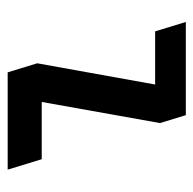

<svg xmlns="http://www.w3.org/2000/svg" viewBox="-22 -494 516 513"><g transform="rotate(90 236.5 -238.0)"><path d="M173.8 0H433.8L405.9 -91H252.9L309.3 -407L288.2 -476H39.2L64.3 -394H206.3L149.6 -79Z"/></g></svg>

Font: Din Kursivschrift
Style: LeftEng
Weight: 400
Version: Version 1.089